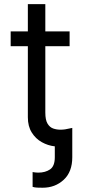

<svg xmlns="http://www.w3.org/2000/svg" viewBox="-20 -696 406 921"><path d="M313.9 -545.5V-474.4H197.4V-156.2Q197.4 -120.7 207.9 -103.2Q218.4 -85.6 234.9 -79.7Q251.4 -73.9 269.9 -73.9Q282 -73.9 292.6 -75.6L326.7 -82.4V58.2Q326.7 128.6 285.5 166.5Q244.3 204.5 184.7 204.5Q171.9 204.5 158.9 204Q146 203.5 136.4 200.3V129.3Q141.7 130.3 148.8 131.2Q155.9 132.1 163.4 132.1Q197.4 132.1 220.2 116.5Q242.9 100.9 242.9 58.2V6Q210.2 2.5 180.6 -14Q150.9 -30.5 132.3 -60.4Q113.6 -90.2 113.6 -133.5V-474.4H31.2V-545.5H113.6V-676.1H197.4V-545.5Z"/></svg>

Font: Inter Alia
Style: Regular
Weight: 400
Designer: Rasmus Andersson (Latin, Greek, Cyrillic etc.) and Evan from Shavian.info (Shavian, old style figures)
Foundry: Shavian.info
Version: Version 0.001;git-37ab20767